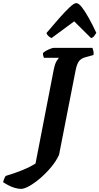

<svg xmlns="http://www.w3.org/2000/svg" viewBox="-163 -1011 638 1232"><path d="M-28 201Q-45 201 -66.5 195Q-88 189 -108 178.5Q-128 168 -143 158Q-140 144 -135 133.5Q-130 123 -127 118Q-69 101 -19 80.5Q31 60 65 38L181 -560Q190 -605 201.5 -621.5Q213 -638 215 -640H119Q117 -645 114.5 -653Q112 -661 113 -671Q121 -679 135 -686.5Q149 -694 162.5 -699Q176 -704 182 -704H430Q432 -698 435.5 -687Q439 -676 437 -658L389 -645Q358 -637 344 -618.5Q330 -600 322 -559L216 -18Q198 22 166 60.5Q134 99 97 131Q60 163 26.5 182Q-7 201 -28 201ZM168 -767Q158 -770 147.5 -780Q137 -790 135 -799Q177 -849 215.5 -892.5Q254 -936 283 -963.5Q312 -991 326 -991Q342 -991 362.5 -964.5Q383 -938 407 -895Q431 -852 455 -800Q449 -790 441.5 -780Q434 -770 421 -767L313 -874Z"/></svg>

Font: Texturina Medium 12pt ExtraBold
Style: Italic
Weight: 800
Italic angle: -11°
Version: Version 1.002